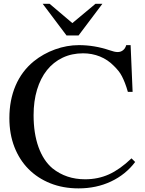

<svg xmlns="http://www.w3.org/2000/svg" viewBox="-20 -995 778 1030"><path d="M666 -502Q658.2 -529.3 650.4 -549.3Q642.6 -569.3 634.3 -585.4Q626 -601.6 615.7 -614.3Q605.5 -627 591.8 -640.6Q558.6 -674.8 516.1 -691.9Q473.6 -709 425.8 -709Q365.2 -709 315.9 -685.5Q266.6 -662.1 231.9 -618.7Q197.3 -575.2 178.7 -513.7Q160.2 -452.1 160.2 -377Q160.2 -279.3 186.5 -206.1Q212.9 -132.8 261.7 -91.8Q335 -33.2 436.5 -33.2Q505.9 -33.2 564.5 -59.6Q623 -85.9 685.5 -145.5L705.1 -126Q654.3 -58.6 575.7 -21.5Q497.1 15.6 401.4 15.6Q318.4 15.6 250 -11.7Q181.6 -39.1 132.8 -88.4Q84 -137.7 57.1 -207Q30.3 -276.4 30.3 -361.3Q30.3 -458 63.5 -535.6Q96.7 -613.3 161.1 -666Q211.9 -707 275.4 -730Q338.9 -752.9 403.3 -752.9Q486.3 -752.9 567.4 -725.6Q594.7 -715.8 611.3 -715.8Q627.9 -715.8 640.1 -725.6Q652.3 -735.4 657.2 -752.9H680.7L691.4 -502ZM246.1 -974.6 368.2 -871.1 492.2 -974.6H529.3L401.4 -804.7H336.9L209 -974.6Z"/></svg>

Font: Jomolhari
Style: Regular
Weight: 400
Designer: Christopher J. Fynn
Foundry: Christopher  J.  Fynn (Karma Drubgy¸ Tenzin).
Version: Version 1.000